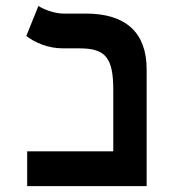

<svg xmlns="http://www.w3.org/2000/svg" viewBox="-20 -632 626 652"><path d="M72.3 0H478V-396.5C478 -521 407.7 -585.9 271.5 -585.9H195.8C162.1 -585.9 125 -602.1 110.4 -611.8L69.3 -509.8C99.1 -487.3 142.1 -467.8 194.3 -467.8H249.5C338.4 -467.8 364.7 -436.5 364.7 -325.7V-118.2H72.3Z"/></svg>

Font: Cascadia Code PL SemiBold
Style: Regular
Weight: 600
Monospace: yes
Designer: Aaron Bell
Foundry: Saja Typeworks
Version: Version 2404.023